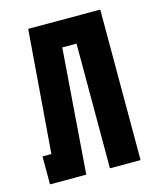

<svg xmlns="http://www.w3.org/2000/svg" viewBox="-90 -625 567 690"><g transform="rotate(-15 193.0 -280.0)"><path d="M348 -560V0H234V-464H181L146 0H11V-104H44L80 -560Z"/></g></svg>

Font: Tektur Condensed Medium
Style: Regular
Weight: 500
Width: 3
Designer: Adam Jagosz
Foundry: Adam Jagosz
Version: Version 1.005;gftools[0.9.30]